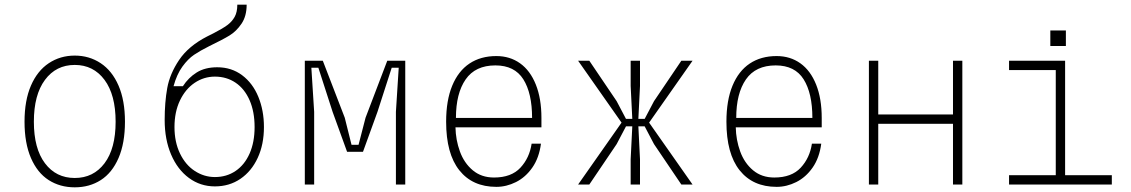

<svg xmlns="http://www.w3.org/2000/svg" viewBox="-20 -790 4840 822"><path d="M300 -512Q220 -512 172.5 -448Q125 -384 125 -269Q125 -154 172.5 -91Q220 -28 300 -28Q380 -28 427.5 -91Q475 -154 475 -269Q475 -384 427.5 -448Q380 -512 300 -512ZM300 -552Q362 -552 411 -519.5Q460 -487 487.5 -423.5Q515 -360 515 -269Q515 -177 487.5 -113.5Q460 -50 411.5 -19Q363 12 300 12Q237 12 188.5 -19Q140 -50 112.5 -113.5Q85 -177 85 -269Q85 -360 112.5 -423.5Q140 -487 189 -519.5Q238 -552 300 -552Z M1070 -246Q1070 -312 1048.5 -361Q1027 -410 988.5 -436Q950 -462 900 -462Q853 -462 813.5 -435.5Q774 -409 750.5 -360Q727 -311 727 -246Q727 -182 750.5 -133Q774 -84 814 -58Q854 -32 900 -32Q950 -32 988.5 -58Q1027 -84 1048.5 -132.5Q1070 -181 1070 -246ZM685 -276Q685 -352 696 -413Q707 -474 747 -533.5Q787 -593 867 -634L893 -647Q932 -667 952.5 -682Q973 -697 984.5 -717.5Q996 -738 996 -770H1036Q1036 -721 1014 -688.5Q992 -656 962.5 -638Q933 -620 875 -592Q837 -573 811 -555.5Q785 -538 761 -505Q737 -472 723 -421H763Q787 -458 822.5 -480Q858 -502 910 -502Q971 -502 1016.5 -468Q1062 -434 1086 -375.5Q1110 -317 1110 -246Q1110 -172 1083.5 -114.5Q1057 -57 1009.5 -24.5Q962 8 900 8Q838 8 789 -28Q740 -64 712.5 -128.5Q685 -193 685 -276Z M1285 -530H1362L1456 -286L1485 -170H1515L1545 -286L1638 -530H1715V0H1675V-311L1687 -500H1657L1596 -311L1534 -140H1466L1404 -311L1343 -500H1313L1325 -311V0H1285Z M1890 -269Q1890 -360 1916 -423Q1942 -486 1990 -518Q2038 -550 2105 -550Q2163 -550 2206.5 -519Q2250 -488 2274 -428Q2298 -368 2298 -285V-245H1930Q1931 -191 1949 -141.5Q1967 -92 2004 -61Q2041 -30 2095 -30Q2169 -30 2208 -72Q2247 -114 2256 -175H2296Q2288 -114 2259 -72.5Q2230 -31 2189 -10.5Q2148 10 2105 10Q2003 10 1946.5 -61Q1890 -132 1890 -269ZM2101 -510Q2015 -510 1973.5 -450Q1932 -390 1932 -285H2258Q2258 -391 2220.5 -450.5Q2183 -510 2101 -510Z M2720 -530V-422L2713 -281H2740L2780 -357L2897 -530H2945L2759 -265L2945 0H2897L2780 -173L2740 -249H2713L2720 -108V0H2680V-108L2687 -249H2660L2620 -173L2503 0H2455L2641 -265L2455 -530H2503L2620 -357L2660 -281H2687L2680 -422V-530Z M3090 -269Q3090 -360 3116 -423Q3142 -486 3190 -518Q3238 -550 3305 -550Q3363 -550 3406.5 -519Q3450 -488 3474 -428Q3498 -368 3498 -285V-245H3130Q3131 -191 3149 -141.5Q3167 -92 3204 -61Q3241 -30 3295 -30Q3369 -30 3408 -72Q3447 -114 3456 -175H3496Q3488 -114 3459 -72.5Q3430 -31 3389 -10.5Q3348 10 3305 10Q3203 10 3146.5 -61Q3090 -132 3090 -269ZM3301 -510Q3215 -510 3173.5 -450Q3132 -390 3132 -285H3458Q3458 -391 3420.5 -450.5Q3383 -510 3301 -510Z M3740 -260V0H3700V-530H3740V-300H4060V-530H4100V0H4060V-260Z M4500 -40V-490H4300V-530H4540V-40H4740V0H4300V-40ZM4543.3 -659.6V-593H4476.7V-659.6Z"/></svg>

Font: Fliege Mono Thin
Style: Regular
Weight: 100
Version: Version 0.020;Glyphs 3.3 (3306)